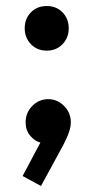

<svg xmlns="http://www.w3.org/2000/svg" viewBox="-20 -467 309 637"><path d="M135 -299Q103 -299 82.5 -320.5Q62 -342 62 -373Q62 -405 82.5 -426Q103 -447 135 -447Q167 -447 187.5 -426Q208 -405 208 -373Q208 -342 187.5 -320.5Q167 -299 135 -299ZM55 117 114 6Q95 1 80 -17Q65 -35 65 -61Q65 -93 87 -115.5Q109 -138 140 -138Q170 -138 192.5 -115.5Q215 -93 215 -61Q215 -48 209.5 -30.5Q204 -13 190 14L116 150Z"/></svg>

Font: Outfit Medium
Style: Regular
Weight: 500
Designer: Rodrigo Fuenzalida
Foundry: fragTYPE
Version: Version 1.100; ttfautohint (v1.8.4.7-5d5b);gftools[0.9.27]